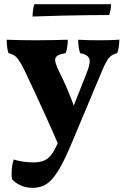

<svg xmlns="http://www.w3.org/2000/svg" viewBox="-20 -651 604 920"><path d="M394 -298Q416 -351.8 407.2 -371.1Q398.4 -390.4 364 -396.6Q359.4 -408.8 357 -426.2Q354.6 -443.6 354.6 -460.6Q377.6 -459.2 403.7 -458.6Q429.8 -458 454.8 -458Q481 -458 505.1 -458.6Q529.2 -459.2 551.8 -461.2Q551.8 -446.4 549.6 -428.8Q547.4 -411.2 541.6 -396.6Q524.8 -392.2 513.5 -384.2Q502.2 -376.2 492.1 -359.4Q482 -342.6 469.6 -313L322.6 37Q294 105 270.6 147Q247.2 189 225.9 211Q204.6 233 182.7 241Q160.8 249 136 249Q104.2 249 77.7 236.7Q51.2 224.4 37.6 207.4Q34.2 190 36.4 161.8Q38.6 133.6 45.8 113.4Q62.8 118.8 87.8 123Q112.8 127.2 141 127.2Q173.6 127.2 195.6 116.4Q217.6 105.6 234.8 77.8Q243.6 64 268.6 10Q293.6 -44 325 -124ZM260.2 43.8Q235.6 -14 207 -77.3Q178.4 -140.6 150.6 -200.7Q122.8 -260.8 99.8 -309Q82.8 -344 70.6 -361.8Q58.4 -379.6 46.4 -386.6Q34.4 -393.6 20.4 -396.6Q16.2 -409.2 14.1 -427.1Q12 -445 12 -460.6Q40.4 -459.6 76.9 -458.8Q113.4 -458 149 -458Q185.8 -458 229.8 -458.8Q273.8 -459.6 304.8 -460.6Q304.8 -444 302.1 -425.7Q299.4 -407.4 294.8 -396.6Q251 -389.4 245.4 -372Q239.8 -354.6 263.8 -307Q278.4 -278.6 293.7 -243.8Q309 -209 323.3 -172.1Q337.6 -135.2 349 -98.8ZM136 -571.8Q136 -583.2 138 -601.1Q140 -619 145 -631H512Q512 -620 510 -606.2Q508 -592.4 503 -579Q464.8 -579 407.7 -578.4Q350.6 -577.8 281.2 -576.2Q211.8 -574.6 136 -571.8Z"/></svg>

Font: Vollkorn
Style: Regular
Weight: 400
Designer: Friedrich Althausen
Foundry: Friedrich Althausen
Version: Version 4.104